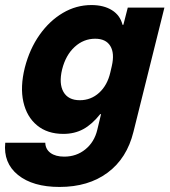

<svg xmlns="http://www.w3.org/2000/svg" viewBox="-55 -530 671 760"><path d="M180.8 210Q75 210 16.2 162.5Q-42.5 115 -34.2 35H124.2Q125 60.8 145 75.4Q165 90 199.2 90Q247.5 90 282.9 61.2Q318.3 32.5 330 -15.8L345 -78.3H341.7Q309.2 -37.5 274.6 -18.8Q240 0 195.8 0Q132.5 0 91.7 -33.8Q50.8 -67.5 37.5 -126.7Q24.2 -185.8 43.3 -262.5Q62.5 -336.7 101.7 -392.1Q140.8 -447.5 193.8 -478.8Q246.7 -510 306.7 -510Q355.8 -510 388.3 -489.6Q420.8 -469.2 430 -431.7H433.3L450.8 -500H595.8L473.3 -8.3Q447.5 96.7 371.2 153.3Q295 210 180.8 210ZM260.8 -133.3Q305 -133.3 337.5 -162.9Q370 -192.5 381.7 -243.3L387.5 -268.3Q399.2 -319.2 381.7 -347.9Q364.2 -376.7 321.7 -376.7Q275.8 -376.7 240.4 -344.2Q205 -311.7 190.8 -255Q177.5 -199.2 196.2 -166.2Q215 -133.3 260.8 -133.3Z"/></svg>

Font: Funnel Sans Light ExtraBold
Style: Italic
Weight: 800
Italic angle: -14.036°
Version: Version 1.000